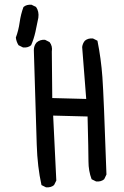

<svg xmlns="http://www.w3.org/2000/svg" viewBox="-20 -798 540 834"><path d="M179.7 15.6 160.2 5.9Q142.6 -73.2 139.6 -168.9Q136.7 -264.6 127 -580.1Q127 -599.6 138.7 -613.3Q154.3 -627 175.8 -625L195.3 -615.2Q209 -597.7 205.1 -574.2L207 -372.1L354.5 -368.2L336.9 -593.8Q338.9 -609.4 348.6 -621.1Q362.3 -632.8 383.8 -630.9L403.3 -621.1Q418.9 -543.9 424.8 -462.9Q430.7 -381.8 442.4 -40L432.6 -19.5Q418.9 -7.8 397.5 -9.8L377.9 -19.5Q364.3 -55.7 364.3 -96.7Q364.3 -137.7 360.4 -292L210.9 -295.9L224.6 -13.7L214.8 5.9Q201.2 17.6 179.7 15.6ZM80.1 -591.8 60.5 -601.6Q50.8 -617.2 48.8 -634.8Q60.5 -666 65.4 -701.2Q70.3 -736.3 82 -767.6Q95.7 -779.3 117.2 -777.3L136.7 -767.6Q150.4 -748 146.5 -720.7Q140.6 -689.5 133.8 -659.2Q127 -628.9 115.2 -601.6Q101.6 -589.8 80.1 -591.8Z"/></svg>

Font: NaikaiFont
Style: Regular
Weight: 400
Version: Version 1.67